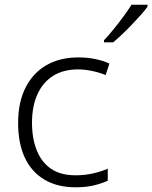

<svg xmlns="http://www.w3.org/2000/svg" viewBox="-20 -786 647 816"><path d="M301 10Q224 10 169 -22.5Q114 -55 85.5 -116Q57 -177 57 -263Q57 -353 89.5 -415.5Q122 -478 179 -510Q236 -542 313 -542Q351 -542 385 -535Q419 -528 445 -516L429 -467Q402 -478 371 -484.5Q340 -491 312 -491Q249 -491 205.5 -463.5Q162 -436 139 -385Q116 -334 116 -264Q116 -198 136 -147.5Q156 -97 196.5 -69Q237 -41 301 -41Q341 -41 375.5 -49Q410 -57 438 -69V-18Q412 -6 378.5 2Q345 10 301 10ZM607 -766V-758Q596 -742 578.5 -722.5Q561 -703 541 -682Q521 -661 500.5 -641.5Q480 -622 461 -606H422V-615Q441 -635 463 -662Q485 -689 505.5 -717Q526 -745 539 -766Z"/></svg>

Font: Noto Sans Georgian Light
Style: Regular
Weight: 300
Version: Version 2.002